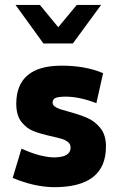

<svg xmlns="http://www.w3.org/2000/svg" viewBox="-20 -758 480 790"><path d="M202.6 12.2Q161.6 11.7 119.1 2.2Q76.7 -7.3 32.2 -25.9L68.4 -146.5Q107.9 -128.4 141.4 -119.6Q174.8 -110.8 202.6 -110.4Q236.8 -110.8 253.4 -120.6Q270 -130.4 270.5 -150.4Q270.5 -164.6 260.3 -173.1Q250 -181.6 235.1 -186.3Q220.2 -190.9 191.9 -197.3Q147.5 -207 118.4 -218.3Q89.4 -229.5 68.1 -256.6Q46.9 -283.7 46.9 -331.5Q47.4 -409.7 94 -448.7Q140.6 -487.8 233.4 -487.8Q332 -487.8 404.3 -457L376.5 -333.5Q307.6 -360.4 248 -360.4Q220.7 -359.9 209 -355.2Q197.3 -350.6 196.3 -336.4Q196.3 -326.7 204.8 -320.1Q213.4 -313.5 226.6 -309.1Q239.7 -304.7 263.7 -298.3Q309.6 -285.6 339.8 -272.5Q370.1 -259.3 393.1 -231Q416 -202.6 416 -155.3Q416 -71.3 362.8 -29.5Q309.6 12.2 202.6 12.2ZM43.9 -737.8H144L219.7 -646L295.9 -737.8H396L279.8 -579.1H158.7Z"/></svg>

Font: DavidDev Light
Style: Regular
Weight: 300
Designer: David.dev
Foundry: David.dev
Version: Version 1.001;FEAKit 1.0